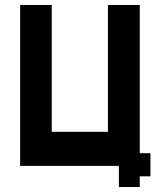

<svg xmlns="http://www.w3.org/2000/svg" viewBox="-20 -656 643 772"><path d="M458 96V53V54V11H61V-636H188V-126H414V-636H542V-40H585V53H542V96Z"/></svg>

Font: Pixelify Sans
Style: Bold
Weight: 700
Designer: Stefie Justprince
Foundry: Typecalism Foundryline
Version: Version 1.000